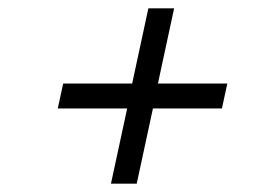

<svg xmlns="http://www.w3.org/2000/svg" viewBox="-20 -587 640 462"><path d="M247 -145 286 -326H119L132 -386H298L337 -567H399L360 -386H527L514 -326H348L309 -145Z"/></svg>

Font: Red Hat Mono
Style: Italic
Weight: 300
Italic angle: -12°
Monospace: yes
Designer: Pentagram, MCKL
Foundry: Pentagram, MCKL
Version: Version 1.023